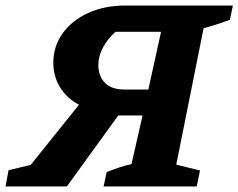

<svg xmlns="http://www.w3.org/2000/svg" viewBox="-73 -675 863 695"><path d="M-53 0 -42 -59 38 -78 213 -296Q170 -318 145 -358Q120 -398 120 -448Q120 -507 153.5 -554Q187 -601 246 -628Q305 -655 382 -655H770L759 -603Q733 -594 709 -586Q685 -578 664 -573L565 -79L651 -58L639 0H302L313 -52Q335 -61 357.5 -68.5Q380 -76 403 -81L443 -257H355L169 0ZM377 -351H464L510 -560H345Q316 -534 299.5 -502.5Q283 -471 283 -440Q283 -400 306.5 -375.5Q330 -351 377 -351Z"/></svg>

Font: Piazzolla SC
Style: Bold Italic
Weight: 700
Italic angle: -11.3°
Designer: Juan Pablo del Peral
Foundry: Huerta Tipografica
Version: Version 1.330